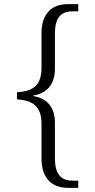

<svg xmlns="http://www.w3.org/2000/svg" viewBox="-20 -780 460 930"><path d="M309 130H359V95H331C270 95 246 57 246 -14V-185C246 -259 210 -304 140 -315V-317C209 -328 246 -373 246 -447V-616C246 -688 270 -725 331 -725H359V-760H309C226 -760 181 -709 181 -619V-450C181 -358 129 -337 62 -333V-299C129 -294 181 -273 181 -181V-12C181 77 226 130 309 130Z"/></svg>

Font: Noto Serif Light
Style: Regular
Weight: 300
Designer: Monotype Design Team
Foundry: Monotype Imaging Inc.
Version: Version 2.013